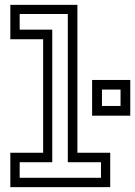

<svg xmlns="http://www.w3.org/2000/svg" viewBox="-20 -770 556 790"><path d="M22.5 0V-141.5H157.5V-608.5H22.5V-750H298.5V-141.5H433.5V0ZM61 -38.5H395.5V-102.5H259V-712.5H61V-648H195V-102.5H61ZM359 -294V-441H516V-294ZM399.5 -334H476V-401.5H399.5Z"/></svg>

Font: Tourney Thin
Style: Regular
Weight: 400
Version: Version 1.015